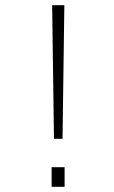

<svg xmlns="http://www.w3.org/2000/svg" viewBox="-20 -720 440 740"><path d="M188 -185 181 -700H228L221 -185ZM179 -75.5H229V0H179Z"/></svg>

Font: Trispace SemiCondensed Thin
Style: Regular
Weight: 100
Width: 4
Designer: Tyler Finck
Foundry: Etcetera Type Company
Version: Version 1.210; ttfautohint (v1.8.3)